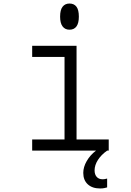

<svg xmlns="http://www.w3.org/2000/svg" viewBox="-20 -852 740 1086"><path d="M162 -593H413V-63H595V0H162V-63H345V-530H162ZM373 -684Q348 -684 334 -702.5Q320 -721 320 -758Q320 -796 334 -814Q348 -832 373 -832Q399 -832 412.5 -814Q426 -796 426 -758Q426 -721 412.5 -702.5Q399 -684 373 -684ZM546 214Q502 214 476.5 190.5Q451 167 451 126Q451 93 470.5 59Q490 25 523 0L553 -2L586 0Q553 23 534 52.5Q515 82 515 112Q515 135 527 148.5Q539 162 560 162Q569 162 575 160.5Q581 159 586 158V208Q579 210 569.5 212Q560 214 546 214Z"/></svg>

Font: Martian Mono SemiExpanded ExtraLight
Style: Regular
Weight: 250
Monospace: yes
Version: Version 0.930